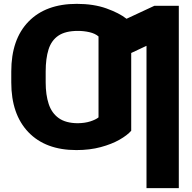

<svg xmlns="http://www.w3.org/2000/svg" viewBox="-20 -757 979 981"><path d="M893.6 -727.5V204.1H728.5V-522.9L650.4 -486.3V-88.9Q630.4 -65.9 590.6 -43.2Q550.8 -20.5 494.9 -5.4Q439 9.8 370.1 9.8Q212.9 9.8 125.2 -81.5Q37.6 -172.9 37.6 -335.9V-391.6Q37.6 -556.2 125.7 -646.7Q213.9 -737.3 372.1 -737.3Q458.5 -737.3 523.9 -713.9Q589.4 -690.4 626.5 -661.1L769 -727.5ZM483.4 -451.7V-570.8Q465.8 -585.9 437.3 -592.5Q408.7 -599.1 377.9 -599.1Q314.5 -599.1 278.6 -575Q242.7 -550.8 228 -504.4Q213.4 -458 213.4 -391.6V-335.9Q213.4 -272.5 228.8 -225.8Q244.1 -179.2 280 -153.6Q315.9 -127.9 377 -127.4Q413.6 -127.9 441.2 -136.7Q468.8 -145.5 483.4 -157.2Z"/></svg>

Font: Inter Display Extra Bold
Style: Regular
Weight: 800
Designer: Rasmus Andersson
Foundry: rsms
Version: Version 4.000;git-4fc901f